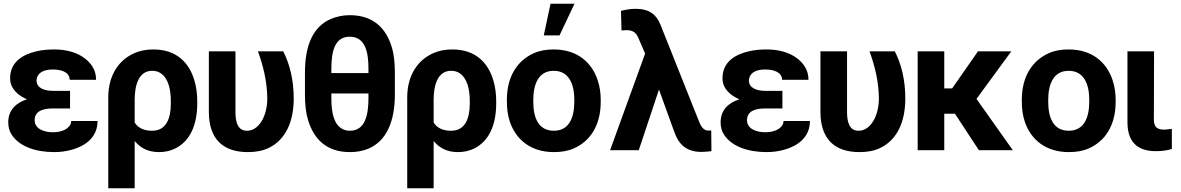

<svg xmlns="http://www.w3.org/2000/svg" viewBox="-20 -802 6303 1025"><path d="M24 -149C24 -124 30 -101 43 -82C83 -21 168 10 270 10C331 10 389 -6 428 -30C468 -54 501 -95 501 -156H360C360 -148 358 -141 354 -134C338 -109 304 -96 262 -96C215 -96 165 -114 165 -160C165 -210 210 -223 263 -223H354V-317H263C216 -317 175 -332 175 -373C175 -380 177 -387 180 -394C192 -420 223 -431 262 -431C305 -431 352 -418 352 -376H493C493 -401 487 -424 475 -444C439 -503 365 -538 270 -538C235 -538 203 -535 174 -528C101 -511 34 -471 34 -384C34 -327 79 -291 124 -272C69 -254 24 -217 24 -149Z M558 203H699V-49C729 -14 767 10 829 10C862 10 891 3 917 -10C994 -49 1033 -134 1033 -250V-260C1033 -301 1028 -338 1018 -372C990 -468 922 -538 799 -538C762 -538 729 -532 699 -519C615 -483 558 -401 558 -282ZM699 -148V-270C699 -344 719 -424 792 -424C810 -424 825 -420 838 -411C878 -384 892 -327 892 -260V-250C892 -172 869 -104 792 -104C747 -104 716 -120 699 -148Z M1095 -204C1095 -65 1166 10 1303 10C1346 10 1383 3 1414 -12C1502 -54 1548 -148 1548 -276C1548 -378 1526 -461 1492 -528H1357C1384 -453 1406 -371 1407 -276C1407 -231 1396 -189 1379 -159C1363 -132 1338 -104 1298 -104C1249 -104 1237 -151 1237 -203V-528H1095Z M1608 -297C1608 -244 1613 -198 1625 -160C1655 -61 1722 10 1848 10C1884 10 1917 4 1946 -8C2044 -49 2088 -155 2088 -297V-415C2088 -468 2083 -514 2071 -552C2041 -651 1973 -721 1847 -721C1812 -721 1779 -714 1749 -702C1650 -661 1608 -558 1608 -415ZM1749 -278V-303H1947V-278C1947 -192 1931 -104 1848 -104C1833 -104 1819 -107 1807 -114C1761 -139 1749 -204 1749 -278ZM1749 -412V-435C1749 -521 1764 -606 1847 -606C1931 -606 1947 -522 1947 -435V-412Z M2154 203H2295V-49C2325 -14 2363 10 2425 10C2458 10 2487 3 2513 -10C2590 -49 2629 -134 2629 -250V-260C2629 -301 2624 -338 2614 -372C2586 -468 2518 -538 2395 -538C2358 -538 2325 -532 2295 -519C2211 -483 2154 -401 2154 -282ZM2295 -148V-270C2295 -344 2315 -424 2388 -424C2406 -424 2421 -420 2434 -411C2474 -384 2488 -327 2488 -260V-250C2488 -172 2465 -104 2388 -104C2343 -104 2312 -120 2295 -148Z M2686 -259C2686 -220 2691 -185 2702 -152C2734 -58 2812 10 2937 10C2977 10 3013 4 3044 -10C3132 -49 3187 -134 3187 -259V-269C3187 -308 3181 -343 3170 -376C3138 -470 3061 -538 2936 -538C2896 -538 2861 -532 2830 -518C2742 -479 2686 -394 2686 -269ZM2827 -259V-269C2827 -351 2854 -424 2936 -424C3018 -424 3046 -352 3046 -269V-259C3046 -176 3019 -104 2937 -104C2853 -104 2827 -175 2827 -259ZM2883 -613H2967L3047 -782H2919Z M3237 0H3390L3498 -324L3579 -100C3601 -36 3640 9 3725 9C3747 8 3765 7 3778 5L3777 -106C3775 -105 3773 -105 3770 -105H3761C3731 -105 3719 -136 3710 -158L3506 -670C3485 -723 3447 -755 3374 -755C3346 -755 3318 -750 3295 -744L3298 -639C3308 -640 3315 -641 3326 -641C3362 -641 3377 -625 3389 -597L3424 -516Z M3827 -149C3827 -124 3833 -101 3846 -82C3886 -21 3971 10 4073 10C4134 10 4192 -6 4231 -30C4271 -54 4304 -95 4304 -156H4163C4163 -148 4161 -141 4157 -134C4141 -109 4107 -96 4065 -96C4018 -96 3968 -114 3968 -160C3968 -210 4013 -223 4066 -223H4157V-317H4066C4019 -317 3978 -332 3978 -373C3978 -380 3980 -387 3983 -394C3995 -420 4026 -431 4065 -431C4108 -431 4155 -418 4155 -376H4296C4296 -401 4290 -424 4278 -444C4242 -503 4168 -538 4073 -538C4038 -538 4006 -535 3977 -528C3904 -511 3837 -471 3837 -384C3837 -327 3882 -291 3927 -272C3872 -254 3827 -217 3827 -149Z M4360 -204C4360 -65 4431 10 4568 10C4611 10 4648 3 4679 -12C4767 -54 4813 -148 4813 -276C4813 -378 4791 -461 4757 -528H4622C4649 -453 4671 -371 4672 -276C4672 -231 4661 -189 4644 -159C4628 -132 4603 -104 4563 -104C4514 -104 4502 -151 4502 -203V-528H4360Z M4879 0H5021V-195H5078L5206 0H5387L5193 -274L5379 -528H5201L5063 -330H5021V-528H4879Z M5435 -259C5435 -220 5440 -185 5451 -152C5483 -58 5561 10 5686 10C5726 10 5762 4 5793 -10C5881 -49 5936 -134 5936 -259V-269C5936 -308 5930 -343 5919 -376C5887 -470 5810 -538 5685 -538C5645 -538 5610 -532 5579 -518C5491 -479 5435 -394 5435 -269ZM5576 -259V-269C5576 -351 5603 -424 5685 -424C5767 -424 5795 -352 5795 -269V-259C5795 -176 5768 -104 5686 -104C5602 -104 5576 -175 5576 -259Z M5999 -150C5999 -47 6049 5 6151 5C6185 5 6211 1 6236 -7V-114L6218 -112C6211 -111 6204 -110 6195 -110C6156 -110 6140 -125 6140 -165L6141 -528H5999Z"/></svg>

Font: Asimov Pro
Style: Bd
Weight: 700
Designer: Google
Version: Version 2.000980; 2014